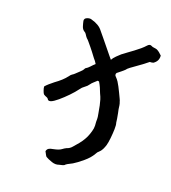

<svg xmlns="http://www.w3.org/2000/svg" viewBox="-109 -444 652 731"><g transform="rotate(20 216.5 -78.0)"><path d="M211 202Q198 207 182 201.5Q166 196 156 190Q152 185 149 178.5Q146 172 145 171Q147 162 153.5 158.5Q160 155 168 154Q183 151 190.5 148Q198 145 203 141Q208 137 216 133Q229 129 237.5 118.5Q246 108 255 98Q264 87 271 75Q278 63 282 51Q287 36 288.5 26.5Q290 17 288 0Q288 -8 288 -11.5Q288 -15 287.5 -19.5Q287 -24 285 -34Q282 -52 279.5 -63.5Q277 -75 274 -85Q271 -95 265 -107Q261 -118 256.5 -128Q252 -138 246 -148Q245 -148 243.5 -148.5Q242 -149 240 -149Q234 -143 227.5 -137.5Q221 -132 217 -126Q211 -117 201.5 -110.5Q192 -104 186 -95Q175 -80 158.5 -63Q142 -46 126 -32.5Q110 -19 100 -15Q91 -12 87 -16Q84 -22 78 -24Q72 -26 66 -30Q63 -33 59.5 -43Q56 -53 56 -59Q61 -65 69.5 -72.5Q78 -80 87 -87Q101 -97 112 -107Q123 -117 132 -129Q136 -135 141 -138Q146 -141 150 -145Q158 -153 166.5 -160.5Q175 -168 179 -177Q189 -183 196 -191Q203 -199 211 -206Q209 -210 204.5 -216Q200 -222 197 -225Q180 -248 170 -260Q160 -272 155 -278Q150 -284 146 -287Q140 -294 137 -299.5Q134 -305 128 -308Q120 -313 116.5 -324Q113 -335 111 -345Q110 -355 121 -359Q132 -363 139 -360Q154 -356 166 -349Q178 -342 186 -331Q191 -325 203 -310.5Q215 -296 227.5 -280.5Q240 -265 249.5 -253.5Q259 -242 260 -241Q264 -249 274.5 -259.5Q285 -270 290 -274Q301 -282 311.5 -290Q322 -298 332 -305Q344 -314 353.5 -322Q363 -330 371 -339Q379 -348 387 -344Q392 -341 398.5 -340.5Q405 -340 411 -338Q417 -335 422 -331Q427 -327 433 -321Q434 -309 429.5 -300.5Q425 -292 416 -286Q413 -285 409.5 -284.5Q406 -284 402 -284Q392 -276 381 -267.5Q370 -259 358 -251Q348 -244 338.5 -237Q329 -230 325 -224Q319 -219 313.5 -214Q308 -209 301 -204Q297 -202 296 -198Q295 -194 297 -190Q304 -183 306.5 -179.5Q309 -176 312 -172Q316 -166 321.5 -155.5Q327 -145 332.5 -133.5Q338 -122 342 -113.5Q346 -105 346 -103Q349 -96 350 -88.5Q351 -81 352 -74Q353 -71 355 -60Q357 -49 359 -38Q361 -27 361 -23Q364 -15 363.5 3Q363 21 361 39.5Q359 58 356 69Q353 79 348.5 88Q344 97 336 104Q333 106 331 109.5Q329 113 327 116Q317 134 295.5 152Q274 170 259 179Q252 183 245.5 186Q239 189 234 193Q230 198 223.5 199Q217 200 211 202Z"/></g></svg>

Font: Caveat Medium
Style: Regular
Weight: 500
Designer: Pablo Impallari
Foundry: Pablo Impallari
Version: Version 2.000